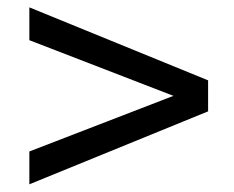

<svg xmlns="http://www.w3.org/2000/svg" viewBox="-20 -613 626 514"><path d="M58.6 -505.4V-593.3L537.1 -397.9V-314.9L58.6 -119.6V-207.5L444.3 -356.4Z"/></svg>

Font: Andika LitF DSA DSG
Style: Regular
Weight: 400
Designer: Victor Gaultney, Annie Olsen, Julie Remington, Don Collingsworth, Eric Hays, Becca Hirsbrunner
Foundry: SIL International
Version: Version 6.200 ; LitF DSA DSG; ttfautohint (v1.8.3.10-c5d8)